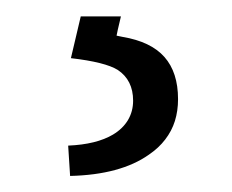

<svg xmlns="http://www.w3.org/2000/svg" viewBox="-20 -13 288 238"><path d="M129.9 7.3 126 23.9 124.5 31.2 131.8 32.7Q167 38.6 183.8 57.6Q200.7 76.7 200.7 109.9Q200.7 124.5 196.8 137Q192.9 149.4 184.8 159.9Q176.8 170.4 164.6 178.7Q129.4 203.6 66.9 205.1L64.5 167.5Q99.6 166 120.1 153.8Q132.3 146.5 138.7 135.7Q145 125 145 111.8Q145 86.4 126 73.7Q110.4 64 67.9 59.1L80.1 7.3Z"/></svg>

Font: Vazir Light UI
Style: Light-UI
Weight: 300
Designer: Saber Rastikerdar
Foundry: Saber Rastikerdar
Version: Version 30.0.0